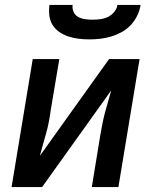

<svg xmlns="http://www.w3.org/2000/svg" viewBox="-20 -760 640 780"><path d="M27 0 113 -520H221L186 -312Q183 -289 178.5 -265.5Q174 -242 167.5 -219Q161 -196 154.5 -173Q148 -150 142 -127L423 -520H547L461 0H353L387 -208Q391 -231 395.5 -254.5Q400 -278 406 -301Q412 -324 419 -347Q426 -370 432 -393L151 0ZM343 -600Q321 -600 300 -602.5Q279 -605 259 -611.5Q239 -618 222 -629.5Q205 -641 194 -658Q183 -675 180.5 -696.5Q178 -718 181 -740H275Q273 -725 279 -711.5Q285 -698 298 -691Q311 -684 326 -682Q341 -680 356 -680Q371 -680 387 -682Q403 -684 418 -691Q433 -698 444 -711.5Q455 -725 457 -740H551Q548 -718 537.5 -696.5Q527 -675 511 -658Q495 -641 474 -629.5Q453 -618 431 -611.5Q409 -605 387 -602.5Q365 -600 343 -600Z"/></svg>

Font: Iosevka SmBd Ex Obl
Style: Regular
Weight: 600
Width: 7
Italic angle: -9°
Monospace: yes
Designer: Belleve Invis
Foundry: Belleve Invis
Version: Version 32.5.0; ttfautohint (v1.8.4)